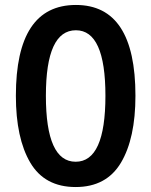

<svg xmlns="http://www.w3.org/2000/svg" viewBox="-20 -744 610 774"><path d="M285 10Q160 10 102 -88.5Q44 -187 44 -358Q44 -724 286 -724Q526 -724 526 -358Q526 -186 467.5 -88Q409 10 285 10ZM285 -92Q405 -92 405 -358Q405 -622 286 -622Q165 -622 165 -358Q165 -92 285 -92Z"/></svg>

Font: Noto Sans ExtraCondensed SemiBold
Style: Regular
Weight: 600
Width: 2
Designer: Monotype Design Team
Foundry: Monotype Imaging Inc.
Version: Version 2.013; ttfautohint (v1.8.4.7-5d5b)